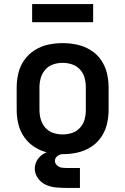

<svg xmlns="http://www.w3.org/2000/svg" viewBox="-20 -750 616 944"><path d="M288 8Q324 8 359 0.5Q394 -7 425 -26Q456 -45 476.5 -74.5Q497 -104 505.5 -139Q514 -174 514 -210V-320Q514 -356 505.5 -391Q497 -426 476.5 -455.5Q456 -485 425 -504Q394 -523 359 -530.5Q324 -538 288 -538Q252 -538 217 -530.5Q182 -523 151.5 -504Q121 -485 100 -455.5Q79 -426 70.5 -391Q62 -356 62 -320V-210Q62 -174 70.5 -139Q79 -104 100 -74.5Q121 -45 151.5 -26Q182 -7 217 0.5Q252 8 288 8ZM288 -89Q264 -89 241.5 -96.5Q219 -104 203 -122Q187 -140 180.5 -163Q174 -186 174 -210V-320Q174 -344 180.5 -367Q187 -390 203 -408Q219 -426 241.5 -433.5Q264 -441 288 -441Q312 -441 334.5 -433.5Q357 -426 373.5 -408Q390 -390 396 -367Q402 -344 402 -320V-210Q402 -186 396 -163Q390 -140 373.5 -122Q357 -104 334.5 -96.5Q312 -89 288 -89ZM312 174H373V76H313Q312 76 312 76Q312 76 311 76Q298 76 285 74.5Q272 73 261 63.5Q250 54 250 41Q250 27 262 17.5Q274 8 288 8V-15Q265 -15 242 -11Q219 -7 198 4Q177 15 164 35.5Q151 56 151 79Q151 105 167.5 127.5Q184 150 208.5 160Q233 170 259.5 172Q286 174 312 174ZM138 -641H438V-730H138Z"/></svg>

Font: Iosevka Sparkle Semibold
Style: Regular
Weight: 600
Designer: Belleve Invis
Foundry: Belleve Invis
Version: Version 4.5.0; ttfautohint (v1.8.3)